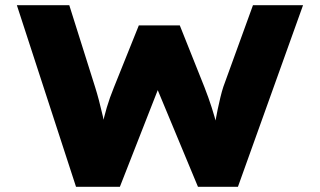

<svg xmlns="http://www.w3.org/2000/svg" viewBox="-20 -720 1233 740"><path d="M273 0 45 -700H247L347 -383Q354 -361 361.5 -332.5Q369 -304 376 -273.5Q383 -243 388.5 -217Q394 -191 395 -173H365Q368 -199 374 -233Q380 -267 391.5 -305.5Q403 -344 419 -383L515 -622H673L768 -384Q784 -343 796 -305.5Q808 -268 816.5 -234Q825 -200 827 -174L799 -173Q800 -188 803 -208.5Q806 -229 810 -252Q814 -275 819 -298.5Q824 -322 829.5 -345Q835 -368 841 -386L955 -700H1148L897 0H743L572 -411H603L442 0Z"/></svg>

Font: Lexend Peta ExtraBold
Style: Regular
Weight: 800
Version: Version 1.007